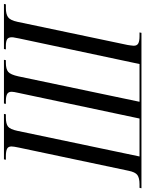

<svg xmlns="http://www.w3.org/2000/svg" viewBox="80 -856 754 997"><g transform="rotate(-90 457.5 -357.0)"><path d="M-21 0 -19 -10H0Q32 -10 47.5 -21Q63 -32 70 -68L190 -636Q193 -651 194.5 -659.5Q196 -668 196 -675Q196 -692 183.5 -698Q171 -704 145 -704H127L129 -714H365L363 -704H346Q314 -704 299.5 -693Q285 -682 277 -644L144 -10H341L474 -638Q480 -664 480 -674Q480 -691 468 -697.5Q456 -704 432 -704H417L419 -714H646L644 -704H630Q598 -704 583.5 -692Q569 -680 560 -639L428 -10H624L757 -636Q759 -649 761 -657.5Q763 -666 763 -673Q763 -691 752.5 -697.5Q742 -704 718 -704H700L702 -714H936L934 -704H915Q883 -704 867 -692.5Q851 -681 843 -643L723 -72Q722 -63 720.5 -55Q719 -47 719 -40Q719 -23 731 -16.5Q743 -10 769 -10H788L786 0Z"/></g></svg>

Font: Noto Serif Display ExtraCondensed
Style: Italic
Weight: 400
Width: 2
Italic angle: -12°
Designer: Monotype Design Team
Foundry: Monotype Imaging Inc.
Version: Version 2.009